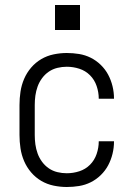

<svg xmlns="http://www.w3.org/2000/svg" viewBox="-20 -740 540 768"><path d="M247 8Q221 8 194.5 2.5Q168 -3 145 -16.5Q122 -30 104.5 -50.5Q87 -71 76.5 -95.5Q66 -120 62 -146.5Q58 -173 58 -200V-320Q58 -347 62 -373.5Q66 -400 76.5 -424.5Q87 -449 104.5 -469.5Q122 -490 145 -503.5Q168 -517 194.5 -522.5Q221 -528 247 -528Q272 -528 296.5 -524Q321 -520 343 -509Q365 -498 383 -480.5Q401 -463 412.5 -441.5Q424 -420 430 -395.5Q436 -371 436 -346Q436 -346 436 -345.5Q436 -345 436 -345H375Q375 -345 375 -345.5Q375 -346 375 -346Q375 -371 366.5 -396Q358 -421 340 -439Q322 -457 297.5 -465Q273 -473 247 -473Q228 -473 209.5 -468.5Q191 -464 175.5 -453.5Q160 -443 148.5 -427.5Q137 -412 130.5 -394Q124 -376 121.5 -357.5Q119 -339 119 -320V-200Q119 -181 121.5 -162.5Q124 -144 130.5 -126Q137 -108 148.5 -92.5Q160 -77 175.5 -66.5Q191 -56 209.5 -51.5Q228 -47 247 -47Q273 -47 297.5 -55Q322 -63 340 -81Q358 -99 366.5 -124Q375 -149 375 -174Q375 -174 375 -174.5Q375 -175 375 -175H436Q436 -175 436 -174.5Q436 -174 436 -174Q436 -149 430 -124.5Q424 -100 412.5 -78.5Q401 -57 383 -39.5Q365 -22 343 -11Q321 0 296.5 4Q272 8 247 8ZM300 -620H200V-720H300Z"/></svg>

Font: Iosevka SS04 Light
Style: Regular
Weight: 300
Monospace: yes
Designer: Belleve Invis
Foundry: Belleve Invis
Version: Version 19.0.0; ttfautohint (v1.8.4)